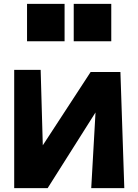

<svg xmlns="http://www.w3.org/2000/svg" viewBox="-20 -940 711 987"><path d="M119 -728V-920H312V-728ZM359 -728V-920H552V-728ZM471 -362 225 27H53V-581H189L200 -193L446 -570H599L619 27H449Z"/></svg>

Font: OpenDyslexic
Style: Bold
Weight: 800
Designer: Abbie Gonzalez
Version: Version 0.920;hotconv 1.0.109;makeotfexe 2.5.65596